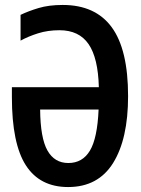

<svg xmlns="http://www.w3.org/2000/svg" viewBox="-20 -745 570 775"><path d="M255 10Q141 10 84.5 -77.5Q28 -165 28 -353V-393H379Q376 -511 337.5 -567Q299 -623 220 -623Q173 -623 133.5 -610.5Q94 -598 63 -581V-685Q94 -700 135.5 -712.5Q177 -725 233 -725Q365 -725 431 -635Q497 -545 497 -357Q497 -184 436.5 -87Q376 10 255 10ZM256 -87Q313 -87 343 -137Q373 -187 378 -303H142Q143 -188 171.5 -137.5Q200 -87 256 -87Z"/></svg>

Font: Noto Sans Mono Condensed SemiBold
Style: Regular
Weight: 600
Width: 3
Designer: Monotype Design Team
Foundry: Monotype Imaging Inc.
Version: Version 2.014